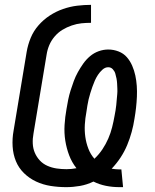

<svg xmlns="http://www.w3.org/2000/svg" viewBox="-20 -763 640 791"><path d="M472 8Q443 8 416 2.5Q389 -3 365 -15Q338 -2 309.5 3Q281 8 253 8Q220 8 188.5 3Q157 -2 129 -15Q101 -28 79 -49.5Q57 -71 45.5 -99Q34 -127 32 -159.5Q30 -192 36 -225L90 -550Q95 -579 106.5 -607Q118 -635 138.5 -658.5Q159 -682 185 -699Q211 -716 240 -726Q269 -736 298 -739.5Q327 -743 355 -743V-669Q335 -669 315.5 -667Q296 -665 275.5 -658Q255 -651 237 -640Q219 -629 205 -612.5Q191 -596 183 -577Q175 -558 172 -538L118 -213Q114 -192 115 -171.5Q116 -151 123.5 -133.5Q131 -116 144 -102Q157 -88 175 -80Q193 -72 213 -69Q233 -66 254 -66Q264 -66 274.5 -67Q285 -68 295 -70Q276 -94 265 -123Q254 -152 249 -183.5Q244 -215 246 -248Q248 -281 254 -314Q257 -333 261 -352.5Q265 -372 271 -391Q277 -410 284 -429Q291 -448 301 -466Q311 -484 323 -501Q335 -518 351 -531.5Q367 -545 386.5 -552Q406 -559 426 -559Q448 -559 468.5 -551Q489 -543 502.5 -527.5Q516 -512 524.5 -492.5Q533 -473 537.5 -452Q542 -431 543.5 -409Q545 -387 544 -364.5Q543 -342 540.5 -319.5Q538 -297 534 -274Q530 -247 522.5 -219.5Q515 -192 504 -165.5Q493 -139 477 -114.5Q461 -90 440 -68Q448 -67 455.5 -66Q463 -65 472 -65H480L487 8ZM369 -109Q388 -127 402 -148Q416 -169 426 -192Q436 -215 442 -239Q448 -263 452 -286Q454 -297 456 -308Q458 -319 459 -330.5Q460 -342 461 -353Q462 -364 463 -375Q464 -386 463.5 -397Q463 -408 462.5 -418.5Q462 -429 460 -439.5Q458 -450 455 -460Q452 -470 444.5 -478Q437 -486 426 -486Q413 -486 402 -476Q391 -466 383.5 -454.5Q376 -443 370.5 -430.5Q365 -418 360.5 -405Q356 -392 352 -379Q348 -366 345 -353.5Q342 -341 340 -328Q338 -315 336 -302Q331 -276 329.5 -250Q328 -224 331.5 -199Q335 -174 344 -150.5Q353 -127 369 -109Z"/></svg>

Font: Iosevka Extended Oblique
Style: Regular
Weight: 400
Width: 7
Italic angle: -9°
Monospace: yes
Designer: Belleve Invis
Foundry: Belleve Invis
Version: Version 32.0.1; ttfautohint (v1.8.4)